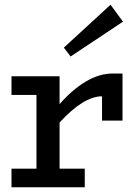

<svg xmlns="http://www.w3.org/2000/svg" viewBox="-20 -795 589 815"><path d="M502 -703.1 279.8 -555.2 251 -592.8 449.2 -774.9ZM232.9 -353Q285.6 -413.6 343.3 -448.2Q400.9 -482.9 458 -482.9H500V-283.2H413.1V-386.2Q335 -386.2 232.9 -274.9V-79.1H339.8V0H28.8V-79.1H134.8V-392.1H28.8V-471.2H232.9Z"/></svg>

Font: BioRhyme
Style: Regular
Weight: 400
Designer: Aoife Mooney
Foundry: Aoife Mooney Type
Version: Version 1.500;PS 001.500;hotconv 1.0.88;makeotf.lib2.5.64775